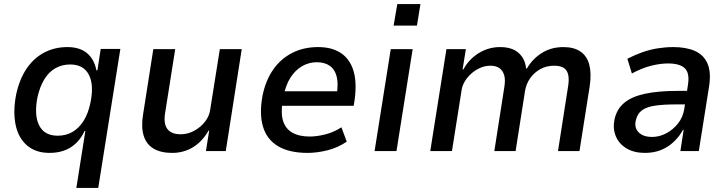

<svg xmlns="http://www.w3.org/2000/svg" viewBox="-20 -738 3554 938"><path d="M353 180 397 -98H393Q376 -61 350 -37Q324 -13 292 -2Q260 9 222 9Q154 9 111.5 -28Q69 -65 56 -129.5Q43 -194 59 -277Q76 -354 111.5 -405Q147 -456 197.5 -482Q248 -508 309 -508Q370 -508 405.5 -478Q441 -448 451 -394L456 -395L472 -499H568L460 180ZM262 -75Q302 -75 333.5 -93Q365 -111 388 -147Q411 -183 422 -237Q440 -323 414 -373Q388 -423 323 -423Q284 -423 252 -405.5Q220 -388 197.5 -352Q175 -316 163 -263Q146 -175 171.5 -125Q197 -75 262 -75Z M821 9Q765 9 729.5 -12.5Q694 -34 681.5 -76.5Q669 -119 679 -179L729 -498H836L787 -188Q781 -154 787 -130.5Q793 -107 812 -94.5Q831 -82 863 -82Q897 -82 928.5 -99Q960 -116 981.5 -143.5Q1003 -171 1007 -203L1054 -498H1161L1083 0H986L1002 -100H999Q968 -46 922.5 -18.5Q877 9 821 9Z M1483 9Q1393 9 1338 -24Q1283 -57 1264.5 -120.5Q1246 -184 1263 -273Q1279 -348 1316 -400Q1353 -452 1408.5 -480Q1464 -508 1534 -508Q1601 -508 1644.5 -479.5Q1688 -451 1706 -395Q1724 -339 1713 -254L1708 -221H1339L1350 -292H1644L1624 -270Q1634 -328 1625 -363.5Q1616 -399 1591 -416.5Q1566 -434 1528 -434Q1489 -434 1455.5 -414.5Q1422 -395 1398.5 -358Q1375 -321 1365 -266L1361 -244Q1351 -185 1363 -147Q1375 -109 1408 -90Q1441 -71 1493 -71Q1528 -71 1569.5 -81.5Q1611 -92 1648 -116L1674 -46Q1630 -16 1579 -3.5Q1528 9 1483 9Z M1903 -613 1921 -718H2034L2017 -613ZM1810 0 1889 -498H1996L1917 0Z M2082 0 2161 -498H2256L2240 -399H2244Q2270 -448 2318 -478Q2366 -508 2423 -508Q2482 -508 2514 -479Q2546 -450 2550 -404L2554 -403Q2580 -449 2626 -478.5Q2672 -508 2733 -508Q2784 -508 2816 -486Q2848 -464 2859 -421.5Q2870 -379 2861 -317L2811 0H2706L2754 -307Q2761 -346 2756.5 -370Q2752 -394 2735.5 -405.5Q2719 -417 2687 -417Q2650 -417 2620 -400.5Q2590 -384 2570.5 -356.5Q2551 -329 2545 -294L2499 0H2395L2443 -307Q2450 -346 2443.5 -369.5Q2437 -393 2420 -405Q2403 -417 2376 -417Q2349 -417 2325 -406Q2301 -395 2282 -378Q2263 -361 2250.5 -340Q2238 -319 2235 -297L2188 0Z M3131 9Q3078 9 3041 -13Q3004 -35 2988.5 -72.5Q2973 -110 2982 -154Q2993 -205 3029.5 -235.5Q3066 -266 3131 -280Q3196 -294 3291 -294H3353L3343 -228H3286Q3223 -228 3181 -222Q3139 -216 3116 -199Q3093 -182 3086 -149Q3078 -113 3100.5 -91Q3123 -69 3166 -69Q3201 -69 3234.5 -86.5Q3268 -104 3292.5 -135Q3317 -166 3323 -206L3341 -324Q3350 -381 3325.5 -404.5Q3301 -428 3244 -428Q3206 -428 3161.5 -417Q3117 -406 3067 -379L3045 -451Q3082 -470 3119 -483Q3156 -496 3194 -502Q3232 -508 3269 -508Q3332 -508 3375 -489Q3418 -470 3436.5 -427.5Q3455 -385 3444 -315L3394 0H3304L3320 -104H3317Q3299 -71 3271.5 -45Q3244 -19 3209 -5Q3174 9 3131 9Z"/></svg>

Font: Nunito Sans 7pt SemiCondensed SemiBold
Style: Italic
Weight: 600
Width: 4
Italic angle: -9°
Designer: Vernon Adams
Foundry: Vernon Adams
Version: Version 3.101;gftools[0.9.27]